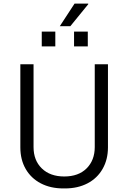

<svg xmlns="http://www.w3.org/2000/svg" viewBox="-20 -1046 719 1076"><path d="M168 -686V-222Q168 -147 214.5 -102Q261 -57 340 -57Q420 -57 465.5 -102.5Q511 -148 511 -222V-686H585V-220Q585 -152 555 -99.5Q525 -47 470.5 -18.5Q416 10 344 10H335Q263 10 208.5 -18.5Q154 -47 124 -99Q94 -151 94 -220V-686ZM474 -1026 475 -1023 374 -899H315L398 -1026ZM290 -786H214V-869H290ZM472 -786H395V-869H472Z"/></svg>

Font: Chivo Light
Style: Regular
Weight: 300
Designer: Hector Gatti
Foundry: Omnibus-Type
Version: Version 1.007